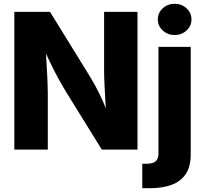

<svg xmlns="http://www.w3.org/2000/svg" viewBox="-20 -790 1082 1014"><path d="M55.7 0V-727.5H244.1L447.3 -398.4Q466.3 -367.7 485.1 -333.3Q503.9 -298.8 522.5 -257.1Q541 -215.3 559.6 -163.1L543 -157.7Q540 -197.3 537.1 -245.8Q534.2 -294.4 532 -340.3Q529.8 -386.2 529.8 -417V-727.5H706.1V0H517.6L331.1 -301.3Q307.1 -340.8 286.9 -377.7Q266.6 -414.6 245.8 -458.3Q225.1 -502 197.8 -559.1L219.2 -561Q222.7 -508.8 225.6 -459.2Q228.5 -409.7 230.5 -368.9Q232.4 -328.1 232.4 -301.8V0ZM816.9 -542.5H987.3V24.4Q987.3 90.3 960.7 129.6Q934.1 168.9 885.3 186.5Q836.4 204.1 769.5 204.1H731.4V74.7H753.9Q789.1 74.7 803 61.3Q816.9 47.9 816.9 20ZM902.3 -605Q865.2 -605 839.4 -629.2Q813.5 -653.3 813.5 -687Q813.5 -722.2 839.4 -746.1Q865.2 -770 902.3 -770Q939 -770 965.1 -746.1Q991.2 -722.2 991.2 -687Q991.2 -652.8 965.1 -628.9Q939 -605 902.3 -605Z"/></svg>

Font: Inter 16pt ExtraBold
Style: Regular
Weight: 800
Version: Version 4.001;git-66647c0bb